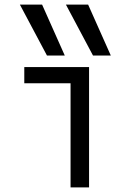

<svg xmlns="http://www.w3.org/2000/svg" viewBox="-20 -810 590 830"><path d="M183 -570 66 -790H162L260 -570ZM382 -570 265 -790H361L459 -570ZM285 0V-450H85V-520H365V0Z"/></svg>

Font: M PLUS Code Latin SemiExpanded
Style: Regular
Weight: 400
Width: 6
Designer: Coji Morishita
Foundry: UNDERFOREST DESIGN
Version: Version 1.002; ttfautohint (v1.8.3)